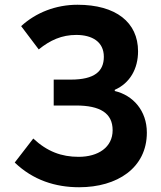

<svg xmlns="http://www.w3.org/2000/svg" viewBox="-20 -774 677 808"><path d="M313 14C473 14 598 -67 598 -216C598 -308 540 -373 463 -391V-396C527 -424 561 -485 561 -558C561 -680 468 -754 306 -754C215 -754 131 -721 69 -664L143 -566C191 -605 240 -627 301 -627C368 -627 417 -598 417 -535C417 -474 378 -439 278 -439H206V-330H300C401 -330 454 -298 454 -226C454 -154 393 -114 311 -114C239 -114 179 -136 120 -191L42 -90C119 -16 213 14 313 14Z"/></svg>

Font: Noto Sans HK
Style: Bold
Weight: 700
Designer: Ryoko NISHIZUKA 西塚涼子 (kana, bopomofo & ideographs); Paul D. Hunt (Latin, Greek & Cyrillic); Sandoll Communications 산돌커뮤니
Foundry: Adobe
Version: Version 2.002;hotconv 1.0.116;makeotfexe 2.5.65601